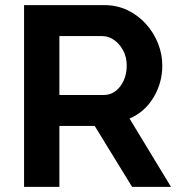

<svg xmlns="http://www.w3.org/2000/svg" viewBox="-20 -730 705 750"><path d="M74 0V-710H388Q437 -710 478.5 -690Q520 -670 550.5 -636Q581 -602 597.5 -560Q614 -518 614 -474Q614 -406 579.5 -349Q545 -292 486 -267L648 0H496L350 -238H212V0ZM212 -359H385Q424 -359 449.5 -392.5Q475 -426 475 -474Q475 -507 461 -533Q447 -559 425.5 -574Q404 -589 379 -589H212Z"/></svg>

Font: Raleway
Style: Bold
Weight: 700
Designer: Matt McInerney, Pablo Impallari, Rodrigo Fuenzalida
Foundry: Matt McInerney, Pablo Impallari, Rodrigo Fuenzalida
Version: Version 4.026